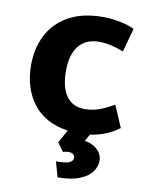

<svg xmlns="http://www.w3.org/2000/svg" viewBox="-91 -645 733 955"><g transform="rotate(10 276.0 -167.5)"><path d="M458 128Q458 156 440 182.5Q422 209 379 227Q336 245 267 245L245 168Q295 168 313 159.5Q331 151 331 135Q331 124 322 117.5Q313 111 298 111Q285 111 271 116L240 73L276 7Q159 -10 99.5 -88.5Q40 -167 40 -283Q40 -365 73 -432Q106 -499 176 -539.5Q246 -580 354 -580Q393 -580 438 -571Q483 -562 511 -548L478 -428Q411 -455 354 -455Q288 -455 252 -411.5Q216 -368 216 -284Q216 -200 248 -156.5Q280 -113 339 -113Q379 -113 412 -125Q445 -137 487 -161L534 -51Q507 -30 469 -14Q431 2 388 8L369 43Q407 48 432.5 71.5Q458 95 458 128Z"/></g></svg>

Font: Martel Sans Black
Style: Regular
Weight: 900
Designer: Dan Reynolds and Mathieu Réguer
Foundry: Dan Reynolds and Mathieu Réguer
Version: Version 1.002; ttfautohint (v1.1) -l 5 -r 5 -G 72 -x 0 -D la